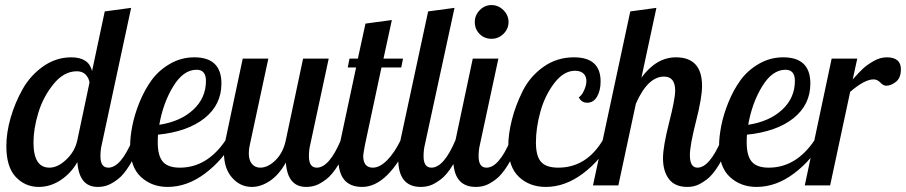

<svg xmlns="http://www.w3.org/2000/svg" viewBox="-20 -731 3572 757"><path d="M5 -155Q5 -208 22 -267Q39 -326 69.5 -380Q100 -434 150.5 -469.5Q201 -505 261 -505Q330 -505 343 -451L393 -686L497 -700L381 -160Q376 -140 376 -115Q376 -70 407 -70Q456 -70 502 -179H539Q516 -120 491.5 -80.5Q467 -41 443.5 -23.5Q420 -6 402.5 0Q385 6 365 6Q292 6 285 -92Q261 -49 220 -21.5Q179 6 133 6Q79 6 42 -33.5Q5 -73 5 -155ZM112 -169Q112 -70 175 -70Q208 -70 242 -102.5Q276 -135 285 -179L333 -406Q330 -424 317.5 -437Q305 -450 283 -450Q232 -450 191 -399.5Q150 -349 131 -286Q112 -223 112 -169Z M493 -154Q493 -190 501.5 -234Q510 -278 529.5 -326.5Q549 -375 577 -414Q605 -453 649.5 -479Q694 -505 746 -505Q853 -505 853 -402Q853 -318 786.5 -265Q720 -212 603 -200Q602 -189 602 -169Q602 -117 622 -93.5Q642 -70 689 -70Q797 -70 870 -179H902Q860 -101 789 -47.5Q718 6 641 6Q578 6 535.5 -33.5Q493 -73 493 -154ZM608 -239Q692 -252 742 -298.5Q792 -345 792 -412Q792 -456 755 -456Q703 -456 663 -390.5Q623 -325 608 -239Z M863 -128Q863 -152 869 -179L937 -500H1038L965 -160Q961 -144 961 -127Q961 -99 973.5 -84.5Q986 -70 1006 -70Q1037 -70 1067 -100Q1097 -130 1107 -179L1175 -500H1276L1203 -160Q1198 -140 1198 -115Q1198 -70 1229 -70Q1278 -70 1324 -179H1361Q1338 -120 1313.5 -80.5Q1289 -41 1265.5 -23.5Q1242 -6 1224.5 0Q1207 6 1187 6Q1114 6 1107 -90Q1080 -42 1044.5 -18Q1009 6 973 6Q927 6 895 -30.5Q863 -67 863 -128Z M1314 -106Q1314 -134 1323 -179L1384 -465H1351L1358 -500H1391L1421 -638L1525 -652L1492 -500H1569L1562 -465H1484L1419 -160Q1412 -122 1412 -117Q1412 -70 1450 -70Q1477 -70 1506 -99Q1535 -128 1560 -179H1597Q1510 6 1408 6Q1314 6 1314 -106Z M1550 -105Q1550 -136 1559 -179L1668 -686L1772 -700L1655 -160Q1650 -140 1650 -115Q1650 -70 1681 -70Q1730 -70 1776 -179H1813Q1790 -120 1765.5 -80.5Q1741 -41 1717.5 -23.5Q1694 -6 1676.5 0Q1659 6 1639 6Q1550 6 1550 -105Z M1767 -105Q1767 -136 1776 -179L1844 -500H1945L1872 -160Q1867 -140 1867 -115Q1867 -70 1898 -70Q1947 -70 1993 -179H2030Q2007 -120 1982.5 -80.5Q1958 -41 1934.5 -23.5Q1911 -6 1893.5 0Q1876 6 1856 6Q1767 6 1767 -105ZM1852 -644Q1852 -671 1871.5 -691Q1891 -711 1918 -711Q1945 -711 1965 -691Q1985 -671 1985 -644Q1985 -617 1965 -597.5Q1945 -578 1918 -578Q1890 -578 1871 -597Q1852 -616 1852 -644Z M1984 -155Q1984 -202 1998 -258Q2012 -314 2040.5 -371.5Q2069 -429 2122 -467Q2175 -505 2243 -505Q2348 -505 2348 -410Q2348 -374 2334 -350Q2320 -326 2295 -326Q2273 -326 2262 -347Q2274 -355 2283 -375Q2292 -395 2292 -412Q2292 -430 2280.5 -441Q2269 -452 2247 -452Q2203 -452 2166 -404Q2129 -356 2111 -292Q2093 -228 2093 -169Q2093 -116 2113 -93Q2133 -70 2181 -70Q2292 -70 2357 -179H2391Q2349 -100 2278.5 -47Q2208 6 2132 6Q2068 6 2026 -33.5Q1984 -73 1984 -155Z M2318 0 2465 -686 2568 -700 2509 -425Q2568 -505 2645 -505Q2748 -505 2748 -392Q2748 -346 2724 -252Q2700 -158 2700 -119Q2700 -70 2730 -70Q2777 -70 2824 -179H2861Q2838 -119 2813.5 -79.5Q2789 -40 2766 -23Q2743 -6 2726 0Q2709 6 2690 6Q2641 6 2617.5 -25Q2594 -56 2594 -107Q2594 -153 2618 -247Q2642 -341 2642 -374Q2642 -429 2598 -429Q2534 -429 2487 -322L2418 0Z M2815 -154Q2815 -190 2823.5 -234Q2832 -278 2851.5 -326.5Q2871 -375 2899 -414Q2927 -453 2971.5 -479Q3016 -505 3068 -505Q3175 -505 3175 -402Q3175 -318 3108.5 -265Q3042 -212 2925 -200Q2924 -189 2924 -169Q2924 -117 2944 -93.5Q2964 -70 3011 -70Q3119 -70 3192 -179H3224Q3182 -101 3111 -47.5Q3040 6 2963 6Q2900 6 2857.5 -33.5Q2815 -73 2815 -154ZM2930 -239Q3014 -252 3064 -298.5Q3114 -345 3114 -412Q3114 -456 3077 -456Q3025 -456 2985 -390.5Q2945 -325 2930 -239Z M3153 0 3259 -500H3360L3342 -418Q3367 -446 3382.5 -460.5Q3398 -475 3424 -490Q3450 -505 3476 -505Q3532 -505 3532 -458Q3532 -424 3512.5 -408.5Q3493 -393 3474 -393Q3463 -393 3451 -405.5Q3439 -418 3424 -418Q3389 -418 3332 -369L3253 0Z"/></svg>

Font: Lobster Two
Style: Italic
Weight: 400
Designer: Pablo Impallari
Foundry: Pablo Impallari. www.impallari.com
Version: Version 1.006